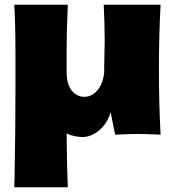

<svg xmlns="http://www.w3.org/2000/svg" viewBox="-20 -566 735 807"><path d="M648 -274Q648 -127 655 0Q591 -3 560 -3Q530 -3 464 0L445 -94Q430 -45 396 -17.5Q362 10 327 10Q311 10 292.5 6Q274 2 260 -5Q261 133 265 221H40Q40 202 41 193Q45 -27 45 -189V-333Q45 -466 40 -546H265Q260 -439 260 -357V-265Q260 -212 281.5 -185.5Q303 -159 335 -159Q366 -159 389.5 -186.5Q413 -214 418 -262V-285Q420 -363 420 -393Q420 -462 416 -546H655Q648 -420 648 -274Z"/></svg>

Font: Mantou Sans
Style: Regular
Weight: 400
Designer: Mant0u / artakana
Foundry: Mant0u / artakana
Version: Version 1.001;October 22, 2023;FontCreator 14.0.0.2901 64-bi